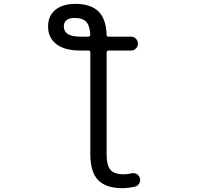

<svg xmlns="http://www.w3.org/2000/svg" viewBox="-20 -785 1040 1012"><path d="M446.3 -591.8Q450.2 -591.8 453.1 -594.7Q456.1 -597.7 456.1 -601.6Q453.1 -646.5 437.5 -667Q418 -690.4 373 -690.4Q344.7 -690.4 330.6 -678.7Q316.4 -667 316.4 -645.5Q316.4 -591.8 403.3 -591.8ZM542 28.3Q542 85.9 562 109.9Q582 133.8 633.8 133.8Q651.4 133.8 670.9 128.9Q686.5 125 699.7 131.8Q712.9 138.7 716.8 153.3Q718.8 159.2 718.8 164.1Q718.8 173.8 713.9 181.6Q706.1 195.3 691.4 199.2Q657.2 206.1 627 207Q539.1 207 497.6 164.6Q456.1 122.1 456.1 28.3V-508.8Q456.1 -518.6 446.3 -518.6H403.3Q321.3 -518.6 277.3 -552.2Q233.4 -585.9 233.4 -645.5Q233.4 -701.2 271.5 -732.9Q309.6 -764.6 377.9 -764.6Q460.9 -764.6 502 -721.7Q539.1 -682.6 542 -601.6Q542 -591.8 551.8 -591.8H669.9Q685.5 -591.8 696.3 -581.1Q707 -570.3 707 -555.2Q707 -540 696.3 -529.3Q685.5 -518.6 669.9 -518.6H551.8Q542 -518.6 542 -508.8Z"/></svg>

Font: Rounded-X Mgen+ 1m regular
Style: Regular
Weight: 400
Designer: [Source Han Sans]
Ryoko NISHIZUKA  (kana & ideographs); Paul D. Hunt (Latin, Greek & Cyrillic); Wenlong ZHANG  (bopomofo
Version: Version 1.059.20150602